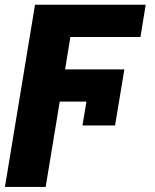

<svg xmlns="http://www.w3.org/2000/svg" viewBox="-31 -565 639 789"><path d="M480.1 -279.8 441.8 -49.4H307.9L324.2 -147.4H214.5L156.6 203.1H-10.7L112.9 -545.5H567.8L546.2 -413H258.2L236.5 -279.8Z"/></svg>

Font: Inter P Extra Bold
Style: Italic
Weight: 800
Italic angle: 9.39999°
Designer: Rasmus Andersson
Foundry: rsms
Version: Version 3.018;git-588b23468